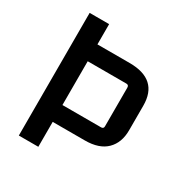

<svg xmlns="http://www.w3.org/2000/svg" viewBox="-181 -934 1030 1075"><g transform="rotate(30 334.0 -396.5)"><path d="M90 0V-793H216V-662H424Q610 -662 610 -493V-334Q610 -254 563 -207.5Q516 -161 424 -161H216V0ZM466 -553H216V-270H466Q482 -270 482 -286V-536Q482 -553 466 -553Z"/></g></svg>

Font: Kdam Thmor Pro
Style: Regular
Weight: 400
Designer: Sovichet Tep, Longdey Hak
Foundry: Anagata Design
Version: Version 1.003; ttfautohint (v1.8.4.7-5d5b)